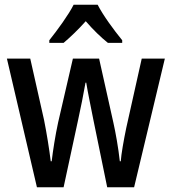

<svg xmlns="http://www.w3.org/2000/svg" viewBox="-20 -786 721 806"><path d="M390 -766H289C268 -724 222 -661 187 -617V-606H247C273 -628 308 -661 340 -697C371 -661 404 -629 433 -606H493V-617C458 -660 413 -721 390 -766ZM372 -283 430 0H543L672 -540H575L510 -249C499 -196 489 -139 487 -109H483C477 -165 465 -231 456 -271L396 -540H286L224 -272C212 -217 202 -152 197 -109H193C187 -159 176 -227 165 -282L107 -540H9L135 0H247L308 -283C317 -323 332 -398 339 -439H342C348 -400 364 -325 372 -283Z"/></svg>

Font: Noto Sans Sinhala Condensed Medium
Style: Regular
Weight: 500
Width: 3
Designer: Jelle Bosma - Monotype Design Team
Foundry: Monotype Imaging Inc.
Version: Version 2.006